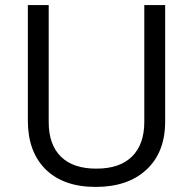

<svg xmlns="http://www.w3.org/2000/svg" viewBox="-20 -734 768 764"><path d="M637.2 -713.9V-252Q637.7 -128.9 563.5 -59.6Q489.3 9.8 360.8 9.8Q232.4 9.8 161.1 -60.5Q90.8 -130.9 90.8 -253.9V-713.9H173.8V-248Q173.8 -158.2 222.7 -110.4Q271.5 -62.5 364.3 -63Q456.5 -63 505.4 -111.3Q554.2 -159.7 554.2 -249V-713.9Z"/></svg>

Font: OpenSansHebrew-Regular
Style: Regular
Weight: 400
Foundry: Ascender Corporation, Yanek Iontef
Version: Version 2.001;PS 002.001;hotconv 1.0.70;makeotf.lib2.5.58329